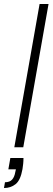

<svg xmlns="http://www.w3.org/2000/svg" viewBox="-45 -740 264 965"><path d="M27 0 154 -720H199L72 0ZM-25 205 -20 176Q4 176 16 162.5Q28 149 32 124L35 111H-3L7 54H73Q73 69 71.5 83.5Q70 98 68 110Q58 166 33.5 185.5Q9 205 -25 205Z"/></svg>

Font: DM Sans 16pt ExtraLight
Style: Italic
Weight: 250
Italic angle: -10°
Version: Version 4.004;gftools[0.9.30]